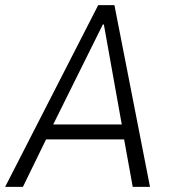

<svg xmlns="http://www.w3.org/2000/svg" viewBox="-22 -725 681 745"><path d="M-2 0 359 -705H422L560 0H493L456 -204L486 -184H133L167 -205L67 0ZM377 -630 177 -227 164 -242H475L453 -228L381 -630Z"/></svg>

Font: Nunito Sans 7pt Condensed Light
Style: Italic
Weight: 300
Width: 3
Italic angle: -9°
Designer: Vernon Adams
Foundry: Vernon Adams
Version: Version 3.101;gftools[0.9.27]